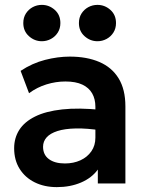

<svg xmlns="http://www.w3.org/2000/svg" viewBox="-20 -752 602 787"><path d="M213 15Q162 15 122.5 -4.5Q83 -24 60.5 -59.8Q38 -95.5 38 -144.5Q38 -186.5 59 -219.5Q80 -252.5 123.5 -274.2Q167 -296 234.8 -303.5Q302.5 -311 395.5 -301.5L397.5 -217Q336.5 -226.5 291 -225.5Q245.5 -224.5 215.8 -215Q186 -205.5 171.2 -189Q156.5 -172.5 156.5 -150.5Q156.5 -117.5 180.5 -99.8Q204.5 -82 246 -82Q281.5 -82 309.8 -95Q338 -108 354.5 -131.8Q371 -155.5 371 -188V-314.5Q371 -346 357.8 -369.2Q344.5 -392.5 317.5 -405.2Q290.5 -418 248 -418Q209 -418 170.8 -406.2Q132.5 -394.5 99 -370L64.5 -461.5Q112 -493 164.5 -506.5Q217 -520 266 -520Q336 -520 387.2 -498Q438.5 -476 466.2 -430.8Q494 -385.5 494 -316V0H381V-57Q356 -22.5 312 -3.8Q268 15 213 15ZM151.5 -583Q121.5 -583 98.5 -603.8Q75.5 -624.5 75.5 -657.5Q75.5 -680 86.2 -696.8Q97 -713.5 114.2 -722.8Q131.5 -732 151.5 -732Q181.5 -732 204.5 -711.5Q227.5 -691 227.5 -657.5Q227.5 -635.5 217 -618.8Q206.5 -602 189 -592.5Q171.5 -583 151.5 -583ZM379.5 -583Q349.5 -583 326.5 -603.8Q303.5 -624.5 303.5 -657.5Q303.5 -680 314.2 -696.8Q325 -713.5 342.2 -722.8Q359.5 -732 379.5 -732Q409.5 -732 432.5 -711.5Q455.5 -691 455.5 -657.5Q455.5 -635.5 445 -618.8Q434.5 -602 417 -592.5Q399.5 -583 379.5 -583Z"/></svg>

Font: Geologica Cursive Medium
Style: Regular
Weight: 500
Designer: Sindre Bremnes, Frode Helland
Foundry: Monokrom Skriftforlag AS
Version: Version 1.010;gftools[0.9.28]